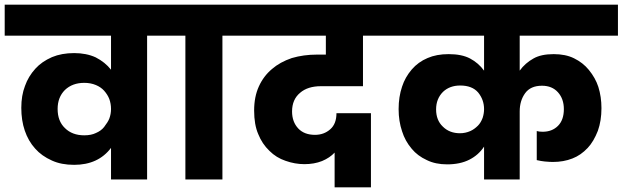

<svg xmlns="http://www.w3.org/2000/svg" viewBox="-37 -760 2637 813"><path d="M319.8 -187Q349.1 -187 369.1 -196.8Q391.1 -206.1 403.8 -222.2Q420.4 -243.7 425.8 -257.8Q433.1 -277.3 433.1 -297.9V-298.8Q433.1 -320.8 425.8 -340.8Q418.9 -358.9 403.8 -376Q390.1 -391.1 369.1 -399.9Q346.7 -409.2 319.8 -409.2Q269.5 -409.2 237.8 -378.9Q207 -348.1 207 -298.8Q207 -247.1 237.8 -217.8Q268.6 -187 319.8 -187ZM-17.1 -608.9V-740.2H684.1V-608.9H585.9V0H433.1V-133.8Q378.9 -62 276.9 -62Q222.7 -62 183.1 -80.1Q139.2 -99.6 111.8 -130.9Q83 -162.6 67.9 -207Q53.2 -250 53.2 -303.2Q53.2 -356 68.8 -396Q83 -436.5 112.8 -469.2Q139.6 -499 183.1 -518.1Q224.1 -535.2 276.9 -535.2Q328.6 -535.2 368.2 -517.1Q408.2 -496.6 433.1 -464.8V-608.9Z M1002.9 -740.2V-608.9H904.8V0H748V-608.9H649.9V-740.2Z M1500 -608.9V-395H1321.8Q1266.1 -395 1233.9 -367.2Q1199.7 -338.9 1199.7 -288.1Q1199.7 -243.7 1226.1 -215.8Q1251.5 -189 1296.9 -189Q1335 -189 1361.8 -212.9Q1387.7 -235.8 1387.7 -280.8H1533.7V33.2H1379.9V-113.8Q1359.4 -91.8 1326.7 -78.1Q1293.5 -64.9 1252 -64.9Q1211.9 -64.9 1171.9 -79.1Q1132.8 -92.3 1104 -121.1Q1072.8 -150.9 1056.6 -191.9Q1039.1 -231.9 1039.1 -292Q1039.1 -350.1 1059.1 -394Q1079.1 -438 1114.7 -467.8Q1148.4 -497.1 1198.7 -514.2Q1248.5 -528.8 1304.7 -528.8H1342.8V-608.9H968.8V-740.2H1614.7L1613.8 -608.9Z M2012.7 -139.2Q1989.3 -103.5 1950.7 -84Q1911.6 -64 1856.4 -64Q1807.1 -64 1770.5 -82Q1731 -100.1 1706.5 -129.9Q1678.2 -163.1 1665.5 -204.1Q1650.9 -247.1 1650.9 -297.9Q1650.9 -350.1 1665.5 -393.1Q1678.2 -432.6 1706.5 -465.8Q1733.9 -497.6 1773.4 -514.2Q1811.5 -530.8 1862.8 -530.8Q1918.5 -530.8 1953.6 -512.2Q1989.3 -493.2 2012.7 -460.9V-608.9H1580.6V-740.2H2579.6V-608.9H2163.6V-460.9Q2186.5 -492.7 2221.7 -512.2Q2253.9 -530.8 2307.6 -530.8Q2357.9 -530.8 2393.6 -513.2Q2431.6 -494.6 2456.5 -463.9Q2484.4 -429.7 2496.6 -392.1Q2509.8 -350.1 2509.8 -301.8Q2509.8 -249 2494.6 -206.1Q2476.6 -160.2 2451.7 -133.8Q2422.4 -102.5 2386.7 -88.9Q2349.6 -74.2 2303.7 -74.2Q2292 -74.2 2269.5 -76.2Q2254.9 -77.6 2235.8 -82V-205.1Q2246.1 -202.1 2260.7 -202.1Q2300.8 -202.1 2325.7 -227.1Q2350.6 -252 2350.6 -297.9Q2350.6 -341.3 2325.7 -369.1Q2300.8 -397 2257.8 -397Q2209.5 -397 2186.5 -365.2Q2163.6 -333.5 2163.6 -288.1V0H2012.7ZM1809.6 -296.9Q1809.6 -251 1837.9 -224.1Q1866.2 -195.8 1910.6 -195.8Q1933.6 -195.8 1954.6 -205.1Q1971.2 -212.4 1986.8 -228Q1999 -240.2 2006.8 -261.2Q2012.7 -279.8 2012.7 -297.9Q2012.7 -337.4 1987.8 -368.2Q1962.4 -397.9 1911.6 -397.9Q1867.2 -397.9 1838.9 -371.1Q1809.6 -341.8 1809.6 -296.9Z"/></svg>

Font: PoppinsZ
Style: Bold
Weight: 700
Designer: Ninad Kale (Devanagari), Jonny Pinhorn (Latin)
Foundry: Indian Type Foundry
Version: Version 3.002;FEAKit 1.0